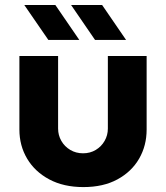

<svg xmlns="http://www.w3.org/2000/svg" viewBox="-20 -737 665 769"><path d="M314 12.3Q235 12.3 177.3 -18.5Q119.7 -49.3 88.7 -101.5Q57.7 -153.7 57.7 -218V-512.7H212.7V-222Q212.7 -195.3 225.7 -172.7Q238.7 -150 261.5 -136.5Q284.3 -123 312.7 -123Q341 -123 363.5 -136.5Q386 -150 399 -172.7Q412 -195.3 412 -222V-512.7H567.3V-218Q567.3 -153.7 537.2 -101.5Q507 -49.3 450.3 -18.5Q393.7 12.3 314 12.3ZM360.7 -577 264.7 -717H389L485 -577ZM173.7 -577 77.3 -717H201.7L297.7 -577Z"/></svg>

Font: MuseoModerno Thin
Style: Regular
Weight: 100
Designer: Pablo Cosgaya, Héctor Gatti, Marcela Romero, and the Authors of The MuseoModerno Project.
Foundry: Omnibus-Type Team
Version: Version 1.003